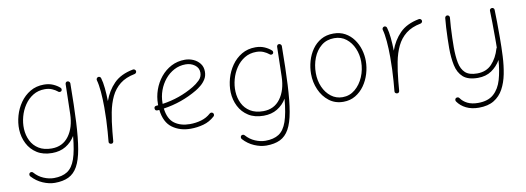

<svg xmlns="http://www.w3.org/2000/svg" viewBox="-58 -856 3942 1438"><g transform="rotate(-10 1912.5 -136.5)"><path d="M286.6 -24.9Q369.6 -24.9 416.7 -88.9Q463.9 -152.8 466.3 -255.9L471.7 -483.9Q472.2 -488.3 474.6 -491.7Q478.5 -498.5 485.8 -499Q488.3 -499.5 490.7 -499Q496.1 -498.5 500.5 -494.6Q505.4 -490.7 506.8 -484.4Q506.8 -484.4 506.8 -484.4Q507.3 -483.9 507.3 -482.9Q507.3 -481.4 507.3 -479V-477.5Q505.9 -309.1 499.8 -187.7Q493.7 -66.4 479.5 15.1Q465.3 96.7 438.7 144.3Q412.1 191.9 369.6 212.4Q327.1 232.9 264.6 232.9Q221.2 232.9 173.8 212.6Q126.5 192.4 90.8 152.8Q85.9 147.5 86.2 139.6Q86.4 131.8 91.3 127Q96.7 122.1 104.5 122.6Q112.3 123 116.7 128.4Q146.5 162.6 186.5 179.4Q226.6 196.3 263.7 196.3Q326.7 196.3 366.2 170.9Q405.8 145.5 427.5 83.3Q449.2 21 459 -89.4Q431.6 -43.9 387.5 -17.3Q343.3 9.3 283.7 9.3Q215.3 9.3 168.7 -20.3Q122.1 -49.8 97.2 -98.9Q72.3 -147.9 69.8 -205.6Q67.9 -257.3 82.8 -310.3Q97.7 -363.3 128.7 -407.7Q159.7 -452.1 205.3 -479.2Q251 -506.3 310.1 -506.3Q348.6 -506.3 379.2 -492.9Q409.7 -479.5 430.7 -460Q435.5 -455.1 435.5 -447.5Q435.5 -439.9 430.2 -435.1Q424.8 -430.7 417 -431.4Q409.2 -432.1 404.8 -437.5Q389.6 -450.2 365.7 -460.7Q341.8 -471.2 310.5 -471.2Q260.3 -471.2 221.2 -447.3Q182.1 -423.3 155.8 -384Q129.4 -344.7 116.7 -297.9Q104 -251 106 -205.1Q108.4 -155.8 128.7 -114.7Q148.9 -73.7 188.2 -49.3Q227.5 -24.9 286.6 -24.9Z M729 17.6Q726.1 17.1 723.1 16.1Q711.9 10.7 713.4 0Q713.4 -0.5 713.4 -2V-3.4Q714.8 -22 716.6 -40.5Q718.3 -59.1 719.7 -77.1Q723.1 -119.6 724.9 -166.5Q726.6 -213.4 726.6 -259.8Q726.6 -323.2 721.7 -379.4Q716.8 -435.5 707 -469.2Q705.1 -476.1 708.7 -482.7Q712.4 -489.3 719.2 -491.2Q726.1 -493.7 732.7 -490Q739.3 -486.3 741.2 -479.5Q751 -447.3 755.6 -400.6Q760.3 -354 761.2 -301.3Q787.6 -376.5 839.8 -429.9Q892.1 -483.4 986.8 -501.5Q994.1 -502.9 1000.2 -498.5Q1006.3 -494.1 1007.8 -487.3Q1009.3 -480 1004.9 -473.9Q1000.5 -467.8 993.7 -466.3Q924.8 -453.1 881.1 -418.5Q837.4 -383.8 812.5 -331.8Q787.6 -279.8 774.9 -213.6Q762.2 -147.5 754.9 -70.3Q752 -31.7 748.5 2Q748 4.9 747.1 7.8Q741.7 19 731 17.6Q730 17.6 729 17.6Z M1520.5 -50.8Q1481.9 -15.6 1434.1 -2.7Q1386.2 10.3 1336.9 10.3Q1255.9 10.3 1198.2 -31.5Q1140.6 -73.2 1128.9 -169.4Q1122.1 -168.9 1114.7 -168.5Q1097.7 -167.5 1095.7 -185.1Q1094.7 -202.1 1112.3 -204.1Q1119.6 -204.6 1126.5 -205.1Q1126.5 -210 1126.5 -214.8Q1126.5 -269.5 1144.8 -321.5Q1163.1 -373.5 1197 -415.3Q1231 -457 1278.1 -481.7Q1325.2 -506.3 1382.3 -506.3Q1415 -506.3 1445.3 -493.2Q1475.6 -480 1495.4 -454.8Q1515.1 -429.7 1515.1 -393.1Q1515.1 -360.4 1499.8 -335.7Q1484.4 -311 1462.9 -293.5Q1441.4 -275.9 1423.3 -265.1Q1302.7 -193.8 1164.1 -173.8Q1173.8 -92.8 1220.2 -58.8Q1266.6 -24.9 1336.9 -24.9Q1382.3 -24.9 1423.6 -36.9Q1464.8 -48.8 1496.1 -77.1Q1501.5 -82 1509 -81.8Q1516.6 -81.5 1521.5 -76.2Q1526.4 -70.8 1526.1 -63.2Q1525.9 -55.7 1520.5 -50.8ZM1381.8 -471.2Q1334.5 -471.2 1294.4 -450.2Q1254.4 -429.2 1224.6 -393.1Q1194.8 -356.9 1178.2 -311.3Q1161.6 -265.6 1161.6 -216.3Q1161.6 -212.9 1161.6 -209.5Q1293.5 -228.5 1403.8 -294.4Q1432.1 -311 1456.3 -334.7Q1480.5 -358.4 1480.5 -391.1Q1480.5 -427.7 1450.7 -449.5Q1420.9 -471.2 1381.8 -471.2Z M1895 -24.9Q1978 -24.9 2025.1 -88.9Q2072.3 -152.8 2074.7 -255.9L2080.1 -483.9Q2080.6 -488.3 2083 -491.7Q2086.9 -498.5 2094.2 -499Q2096.7 -499.5 2099.1 -499Q2104.5 -498.5 2108.9 -494.6Q2113.8 -490.7 2115.2 -484.4Q2115.2 -484.4 2115.2 -484.4Q2115.7 -483.9 2115.7 -482.9Q2115.7 -481.4 2115.7 -479V-477.5Q2114.3 -309.1 2108.2 -187.7Q2102.1 -66.4 2087.9 15.1Q2073.7 96.7 2047.1 144.3Q2020.5 191.9 1978 212.4Q1935.5 232.9 1873 232.9Q1829.6 232.9 1782.2 212.6Q1734.9 192.4 1699.2 152.8Q1694.3 147.5 1694.6 139.6Q1694.8 131.8 1699.7 127Q1705.1 122.1 1712.9 122.6Q1720.7 123 1725.1 128.4Q1754.9 162.6 1794.9 179.4Q1835 196.3 1872.1 196.3Q1935.1 196.3 1974.6 170.9Q2014.2 145.5 2035.9 83.3Q2057.6 21 2067.4 -89.4Q2040 -43.9 1995.8 -17.3Q1951.7 9.3 1892.1 9.3Q1823.7 9.3 1777.1 -20.3Q1730.5 -49.8 1705.6 -98.9Q1680.7 -147.9 1678.2 -205.6Q1676.3 -257.3 1691.2 -310.3Q1706.1 -363.3 1737.1 -407.7Q1768.1 -452.1 1813.7 -479.2Q1859.4 -506.3 1918.5 -506.3Q1957 -506.3 1987.5 -492.9Q2018.1 -479.5 2039.1 -460Q2043.9 -455.1 2043.9 -447.5Q2043.9 -439.9 2038.6 -435.1Q2033.2 -430.7 2025.4 -431.4Q2017.6 -432.1 2013.2 -437.5Q1998 -450.2 1974.1 -460.7Q1950.2 -471.2 1918.9 -471.2Q1868.7 -471.2 1829.6 -447.3Q1790.5 -423.3 1764.2 -384Q1737.8 -344.7 1725.1 -297.9Q1712.4 -251 1714.4 -205.1Q1716.8 -155.8 1737.1 -114.7Q1757.3 -73.7 1796.6 -49.3Q1835.9 -24.9 1895 -24.9Z M2511.7 -506.3Q2562 -506.3 2600.1 -485.1Q2638.2 -463.9 2664.1 -428.5Q2689.9 -393.1 2702.9 -349.9Q2715.8 -306.6 2715.8 -262.7Q2715.8 -213.9 2701.2 -165.3Q2686.5 -116.7 2658.4 -77.1Q2630.4 -37.6 2590.1 -13.7Q2549.8 10.3 2498.5 10.3Q2435.5 10.3 2389.9 -25.1Q2344.2 -60.5 2319.6 -117.2Q2294.9 -173.8 2294.9 -237.3Q2294.9 -286.6 2308.6 -334.5Q2322.3 -382.3 2349.4 -421.1Q2376.5 -460 2417 -483.2Q2457.5 -506.3 2511.7 -506.3ZM2511.7 -471.2Q2453.6 -471.2 2413.3 -438.2Q2373 -405.3 2352.1 -352.1Q2331.1 -298.8 2331.1 -237.3Q2331.1 -179.7 2352.3 -131.3Q2373.5 -83 2411.4 -54Q2449.2 -24.9 2498.5 -24.9Q2552.2 -24.9 2593.3 -59.1Q2634.3 -93.3 2657.5 -147.7Q2680.7 -202.1 2680.7 -262.7Q2680.7 -316.4 2660.4 -364Q2640.1 -411.6 2602.3 -441.4Q2564.5 -471.2 2511.7 -471.2Z M2903.3 17.6Q2900.4 17.1 2897.5 16.1Q2886.2 10.7 2887.7 0Q2887.7 -0.5 2887.7 -2V-3.4Q2889.2 -22 2890.9 -40.5Q2892.6 -59.1 2894 -77.1Q2897.5 -119.6 2899.2 -166.5Q2900.9 -213.4 2900.9 -259.8Q2900.9 -323.2 2896 -379.4Q2891.1 -435.5 2881.3 -469.2Q2879.4 -476.1 2883.1 -482.7Q2886.7 -489.3 2893.6 -491.2Q2900.4 -493.7 2907 -490Q2913.6 -486.3 2915.5 -479.5Q2925.3 -447.3 2929.9 -400.6Q2934.6 -354 2935.5 -301.3Q2961.9 -376.5 3014.2 -429.9Q3066.4 -483.4 3161.1 -501.5Q3168.5 -502.9 3174.6 -498.5Q3180.7 -494.1 3182.1 -487.3Q3183.6 -480 3179.2 -473.9Q3174.8 -467.8 3168 -466.3Q3099.1 -453.1 3055.4 -418.5Q3011.7 -383.8 2986.8 -331.8Q2961.9 -279.8 2949.2 -213.6Q2936.5 -147.5 2929.2 -70.3Q2926.3 -31.7 2922.9 2Q2922.4 4.9 2921.4 7.8Q2916 19 2905.3 17.6Q2904.3 17.6 2903.3 17.6Z M3377 -491.7Q3383.8 -491.2 3388.7 -485.1Q3393.6 -479 3392.6 -472.2Q3389.2 -441.4 3387 -400.6Q3384.8 -359.9 3383.5 -319.3Q3382.3 -278.8 3382.3 -248.5Q3382.3 -180.2 3392.1 -129.9Q3401.9 -79.6 3431.6 -52.2Q3461.4 -24.9 3521.5 -24.9Q3591.3 -24.9 3633.3 -69.6Q3675.3 -114.3 3695.3 -183.6Q3696.8 -187.5 3699.2 -189.9Q3699.7 -209 3699.7 -228Q3699.7 -247.1 3699.7 -266.6Q3699.7 -323.7 3699 -379.2Q3698.2 -434.6 3696.8 -469.7Q3696.3 -477.5 3701.4 -482.9Q3706.5 -488.3 3713.9 -488.3Q3721.7 -488.8 3727.1 -483.6Q3732.4 -478.5 3732.4 -471.2Q3733.9 -435.5 3734.4 -380.1Q3734.9 -324.7 3734.9 -260.7Q3734.9 -189 3731.4 -118.2Q3728 -47.4 3715.6 15.4Q3703.1 78.1 3676.8 126.5Q3650.4 174.8 3605.2 202.4Q3560.1 230 3490.2 230Q3435.1 230 3393.8 209.7Q3352.5 189.5 3328.1 153.8Q3324.2 147.5 3325.4 140.1Q3326.7 132.8 3332.5 128.9Q3338.9 125 3346.4 126.2Q3354 127.4 3357.9 133.3Q3377.4 161.6 3410.2 177.7Q3442.9 193.8 3490.2 193.8Q3566.4 193.8 3609.1 155.5Q3651.9 117.2 3670.9 51.3Q3689.9 -14.6 3695.8 -96.7Q3668.5 -49.8 3625.5 -20.5Q3582.5 8.8 3521.5 8.8Q3446.8 8.8 3409.4 -24.7Q3372.1 -58.1 3359.6 -116.5Q3347.2 -174.8 3347.2 -248.5Q3347.2 -280.3 3348.4 -321.5Q3349.6 -362.8 3351.8 -404.1Q3354 -445.3 3357.4 -476.1Q3358.4 -483.4 3364 -488Q3369.6 -492.7 3377 -491.7Z"/></g></svg>

Font: Mikhak ExtraLight
Style: Regular
Weight: 200
Designer: Amin Abedi
Version: Version 3.3